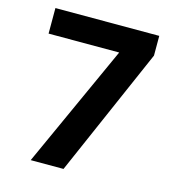

<svg xmlns="http://www.w3.org/2000/svg" viewBox="-107 -803 813 893"><g transform="rotate(15 300.0 -356.5)"><path d="M280 0 550 -618V-713H50V-590H390L122 0Z"/></g></svg>

Font: Noto Sans Mono UI
Style: Bold
Weight: 700
Designer: Monotype Design team
Foundry: Monotype Imaging Inc.
Version: 1.000